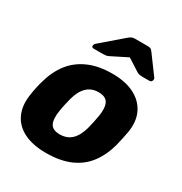

<svg xmlns="http://www.w3.org/2000/svg" viewBox="-177 -879 962 1017"><g transform="rotate(30 304.5 -370.0)"><path d="M247.4 10Q167.1 10 113.1 -16.9Q59.1 -43.8 35.6 -94.5Q12 -145.3 22.8 -214.9Q25.4 -234.9 30.8 -260.3Q36.1 -285.8 42 -305.1Q61.1 -375.7 100 -426Q138.9 -476.2 200.2 -503.1Q261.5 -530 345.4 -530Q423.6 -530 477.7 -503.1Q531.9 -476.2 557.1 -426Q582.4 -375.7 571 -305.1Q567.4 -285.8 562.2 -260.3Q557 -234.9 551.7 -214.9Q533.2 -145.3 495.3 -94.5Q457.4 -43.8 396.4 -16.9Q335.4 10 247.4 10ZM262.4 -111.7Q307.1 -111.7 334.9 -138.9Q362.6 -166.1 376.8 -219.9Q380.8 -234.9 386.2 -260Q391.6 -285.1 394 -300.1Q402.8 -353 388.9 -380.6Q375.1 -408.3 330.4 -408.3Q286.6 -408.3 258.6 -380.6Q230.5 -353 217 -300.1Q213 -285.1 207.4 -260Q201.7 -234.9 199.7 -219.9Q191 -166.1 204.4 -138.9Q217.9 -111.7 262.4 -111.7ZM191.5 -595Q177.4 -595 179.3 -608.7Q180.5 -616.7 187.6 -622.5L315.9 -732.9Q328.3 -743.9 336.7 -746.9Q345.1 -750 354.6 -750H433.4Q443.2 -750 450.4 -746.9Q457.5 -743.9 464.9 -732.9L546 -622.9Q550.7 -617.1 548.7 -609.1Q546.1 -595 531.2 -595H487.5Q479 -595 471.6 -596.4Q464.1 -597.8 456.7 -602L380.5 -650.8L283.2 -602Q274.5 -597.8 266.7 -596.4Q259 -595 250.5 -595Z"/></g></svg>

Font: Rubik Light
Style: Italic
Weight: 300
Italic angle: -12°
Designer: Hubert and Fischer
Foundry: Hubert and Fischer
Version: Version 2.300;gftools[0.9.30]